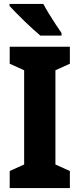

<svg xmlns="http://www.w3.org/2000/svg" viewBox="-20 -950 401 970"><path d="M333 0H29V-86L102 -119V-595L29 -628V-714H333V-628L260 -595V-119L333 -86ZM199 -930Q210 -909 227 -881Q244 -853 262 -826Q280 -799 291 -783V-770H184Q170 -782 148 -801.5Q126 -821 103 -843.5Q80 -866 60 -886.5Q40 -907 28 -920V-930Z"/></svg>

Font: Noto Sans Myanmar Condensed ExtraBold
Style: Regular
Weight: 800
Width: 3
Designer: Monotype Design Team
Foundry: Monotype Imaging Inc.
Version: Version 2.107; ttfautohint (v1.8.4.7-5d5b)